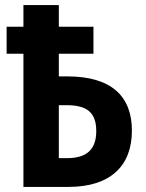

<svg xmlns="http://www.w3.org/2000/svg" viewBox="-20 -734 573 754"><path d="M211 -714H72V-629H6V-523H72V0H249C413 0 498 -82 498 -221C498 -354 420 -434 244 -434H211V-523H347V-629H211ZM240 -321C320 -321 358 -294 358 -219C358 -146 319 -113 244 -113H211V-321Z"/></svg>

Font: Noto Sans Display SemiCondensed
Style: Bold
Weight: 700
Width: 4
Designer: Monotype Design Team
Foundry: Monotype Imaging Inc.
Version: Version 1.900